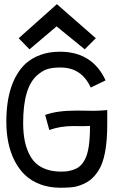

<svg xmlns="http://www.w3.org/2000/svg" viewBox="-20 -879 558 903"><path d="M247.6 -859.4 430.7 -699.2 378.4 -647 246.1 -754.9 118.7 -647 67.9 -699.2ZM420.4 -357.9Q448.2 -357.9 484.4 -361.3V-295.4Q484.4 -217.8 474.1 -163.3Q463.9 -108.9 443.1 -76.7Q422.4 -44.4 397.5 -27.6Q372.6 -10.7 337.4 -1.5Q313.5 3.9 263.7 3.9Q211.4 3.9 168.9 -12.2Q126.5 -28.3 97.2 -56.4Q67.9 -84.5 48.1 -124Q28.3 -163.6 19 -209.2Q9.8 -254.9 9.8 -306.6Q9.8 -492.2 99.6 -579.1Q164.1 -635.7 260.3 -635.7H270Q416 -632.3 476.6 -501L406.7 -467.3Q363.8 -561.5 264.6 -561.5Q229 -561.5 205.6 -554.9Q182.1 -548.3 155.8 -525.9Q88.9 -468.8 88.9 -301.3Q88.9 -251 97.4 -211.7Q106 -172.4 125.5 -139.6Q145 -106.9 181.2 -89.4Q217.3 -71.8 268.6 -71.8Q293 -71.8 309.1 -76.2Q333.5 -81.5 349.6 -92.8Q365.7 -104 378.4 -127Q391.1 -149.9 397.2 -189.2Q403.3 -228.5 403.3 -286.6Q390.6 -285.6 367.7 -285.6Q359.9 -285.6 345.5 -285.9Q331.1 -286.1 324.2 -286.1Q262.7 -286.1 211.9 -267.6L192.4 -338.4Q247.1 -358.9 339.4 -358.9Q353 -358.9 380.1 -358.4Q407.2 -357.9 420.4 -357.9Z"/></svg>

Font: Fantasque Sans Mono
Style: Regular
Weight: 400
Monospace: yes
Designer: Jany Belluz
Version: Version 1.8.0 ; ttfautohint (v1.8.2)